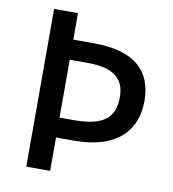

<svg xmlns="http://www.w3.org/2000/svg" viewBox="-81 -785 773 856"><g transform="rotate(10 306.0 -357.0)"><path d="M563 -380C563 -513 484 -594 296 -594H203V-714H95V0H203V-151H282C495 -151 563 -260 563 -380ZM268 -241H203V-503H284C401 -503 452 -462 452 -377C452 -279 395 -241 268 -241Z"/></g></svg>

Font: Noto Sans Gunjala Gondi Medium
Style: Regular
Weight: 500
Designer: Ek Type
Foundry: Ek Type
Version: Version 1.004